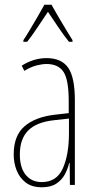

<svg xmlns="http://www.w3.org/2000/svg" viewBox="-20 -834 406 813"><path d="M177 -588Q240 -588 268.5 -547.5Q297 -507 297 -409V-51H276L275 -144H273Q267 -119 254.5 -95.5Q242 -72 218.5 -56.5Q195 -41 157 -41Q115 -41 89 -61Q63 -81 50.5 -112.5Q38 -144 38 -180Q38 -259 83 -298.5Q128 -338 210 -348L271 -355V-406Q271 -496 249 -529.5Q227 -563 177 -563Q159 -563 135 -557Q111 -551 83 -534L72 -556Q123 -588 177 -588ZM209 -325Q135 -317 99.5 -281.5Q64 -246 64 -180Q64 -124 89 -93.5Q114 -63 157 -63Q220 -63 246 -121Q272 -179 272 -271V-332ZM198 -814Q211 -791 229.5 -759Q248 -727 264.5 -700.5Q281 -674 287 -664V-657H272Q251 -683 227 -718.5Q203 -754 183 -784Q164 -756 139.5 -719Q115 -682 95 -657H79V-664Q90 -680 106 -707Q122 -734 139 -763Q156 -792 168 -814Z"/></svg>

Font: Noto Sans Tamil UI ExtraCondensed Thin
Style: Regular
Weight: 100
Width: 2
Designer: Jelle Bosma - Monotype Design Team
Foundry: Monotype Imaging Inc.
Version: Version 2.004; ttfautohint (v1.8.4.7-5d5b)